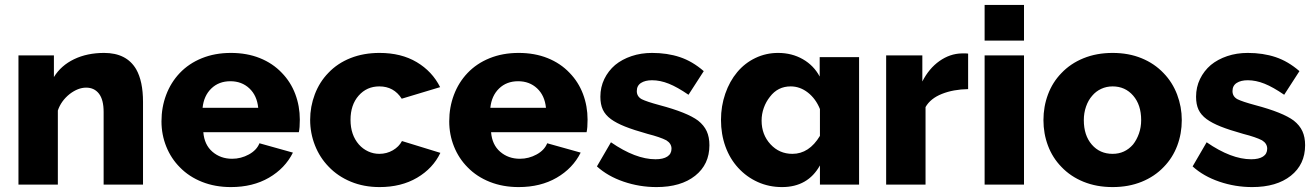

<svg xmlns="http://www.w3.org/2000/svg" viewBox="-20 -750 5344 780"><path d="M533 -469Q494 -535 403 -535Q334 -535 281 -509.5Q228 -484 199 -437V-525H55V0H215V-301Q228 -340 263 -368Q297 -394 330 -394Q363 -394 382 -369.5Q401 -345 401 -295V0H561V-336Q561 -420 533 -469Z M1170 -130 1034 -168Q1023 -140 991 -122.5Q959 -105 923 -105Q876 -105 843 -133.5Q810 -162 806 -213H1194Q1198 -230 1198 -264Q1198 -319 1179.5 -368Q1161 -417 1125 -454Q1088 -493 1035.5 -514Q983 -535 918 -535Q853 -535 800 -513.5Q747 -492 710 -453Q674 -415 655 -364.5Q636 -314 636 -257Q636 -203 655.5 -154.5Q675 -106 711 -70Q748 -32 801 -11Q854 10 918 10Q1007 10 1072.5 -28Q1138 -66 1170 -130ZM916 -420Q962 -420 993 -391Q1024 -362 1029 -312H803Q808 -361 838.5 -390.5Q869 -420 916 -420Z M1315 -73Q1352 -34 1405 -12Q1458 10 1522 10Q1610 10 1674.5 -28Q1739 -66 1769 -129L1613 -177Q1601 -154 1576 -139.5Q1551 -125 1521 -125Q1497 -125 1475.5 -135Q1454 -145 1438 -163Q1404 -202 1404 -263Q1404 -324 1437 -361.5Q1470 -399 1521 -399Q1580 -399 1612 -349L1768 -396Q1736 -460 1673 -497.5Q1610 -535 1522 -535Q1457 -535 1404 -514Q1351 -493 1314 -454Q1278 -417 1259 -367Q1240 -317 1240 -263Q1240 -209 1259.5 -159.5Q1279 -110 1315 -73Z M2339 -130 2203 -168Q2192 -140 2160 -122.5Q2128 -105 2092 -105Q2045 -105 2012 -133.5Q1979 -162 1975 -213H2363Q2367 -230 2367 -264Q2367 -319 2348.5 -368Q2330 -417 2294 -454Q2257 -493 2204.5 -514Q2152 -535 2087 -535Q2022 -535 1969 -513.5Q1916 -492 1879 -453Q1843 -415 1824 -364.5Q1805 -314 1805 -257Q1805 -203 1824.5 -154.5Q1844 -106 1880 -70Q1917 -32 1970 -11Q2023 10 2087 10Q2176 10 2241.5 -28Q2307 -66 2339 -130ZM2085 -420Q2131 -420 2162 -391Q2193 -362 2198 -312H1972Q1977 -361 2007.5 -390.5Q2038 -420 2085 -420Z M2862 -160Q2862 -193 2851 -217Q2840 -241 2816 -260Q2772 -293 2659 -323Q2607 -337 2587 -347Q2567 -358 2567 -380Q2567 -402 2584 -413Q2601 -424 2629 -424Q2662 -424 2697 -410Q2732 -396 2777 -365L2839 -461Q2793 -501 2742 -518Q2691 -535 2629 -535Q2584 -535 2545.5 -522Q2507 -509 2479 -486Q2451 -462 2435 -429Q2419 -396 2419 -357Q2419 -326 2429 -304.5Q2439 -283 2462 -266Q2484 -250 2519 -236Q2554 -222 2611 -206Q2662 -193 2687 -180Q2708 -167 2708 -146Q2708 -125 2691 -114Q2674 -103 2643 -103Q2562 -103 2462 -172L2405 -74Q2449 -34 2513.5 -12Q2578 10 2647 10Q2746 10 2804 -36Q2862 -82 2862 -160Z M3311 -78V0H3470V-518H3310V-439Q3286 -484 3241.5 -509.5Q3197 -535 3141 -535Q3092 -535 3049 -514.5Q3006 -494 2975 -457Q2944 -420 2926.5 -369.5Q2909 -319 2909 -263Q2909 -205 2927 -155Q2945 -105 2979 -68Q3013 -31 3058.5 -10.5Q3104 10 3157 10Q3262 10 3311 -78ZM3199 -125Q3146 -125 3110 -164Q3074 -203 3074 -260Q3074 -287 3083 -312Q3092 -337 3108 -357Q3140 -399 3192 -399Q3230 -399 3262 -374Q3294 -349 3311 -307V-198Q3267 -125 3199 -125Z M3903 -533H3887Q3839 -532 3796.5 -502Q3754 -472 3727 -419V-525H3580V0H3740V-315Q3760 -350 3806.5 -368.5Q3853 -387 3913 -388V-532Q3910 -533 3903 -533Z M4140 -730H3980V-585H4140ZM4140 -525H3980V0H4140Z M4708 -72Q4744 -109 4762.5 -158Q4781 -207 4781 -262Q4781 -316 4762 -366Q4743 -416 4707 -453Q4670 -492 4617.5 -513.5Q4565 -535 4500 -535Q4435 -535 4382 -513.5Q4329 -492 4292 -453Q4256 -416 4237.5 -366.5Q4219 -317 4219 -262Q4219 -207 4237.5 -158Q4256 -109 4292 -72Q4329 -33 4382 -11.5Q4435 10 4500 10Q4565 10 4618 -11.5Q4671 -33 4708 -72ZM4417 -361Q4432 -379 4453.5 -389Q4475 -399 4500 -399Q4551 -399 4583.5 -361.5Q4616 -324 4616 -262Q4616 -233 4607 -207.5Q4598 -182 4583 -163Q4550 -125 4500 -125Q4448 -125 4415.5 -162.5Q4383 -200 4383 -262Q4383 -291 4392 -317Q4401 -343 4417 -361Z M5282 -160Q5282 -193 5271 -217Q5260 -241 5236 -260Q5192 -293 5079 -323Q5027 -337 5007 -347Q4987 -358 4987 -380Q4987 -402 5004 -413Q5021 -424 5049 -424Q5082 -424 5117 -410Q5152 -396 5197 -365L5259 -461Q5213 -501 5162 -518Q5111 -535 5049 -535Q5004 -535 4965.5 -522Q4927 -509 4899 -486Q4871 -462 4855 -429Q4839 -396 4839 -357Q4839 -326 4849 -304.5Q4859 -283 4882 -266Q4904 -250 4939 -236Q4974 -222 5031 -206Q5082 -193 5107 -180Q5128 -167 5128 -146Q5128 -125 5111 -114Q5094 -103 5063 -103Q4982 -103 4882 -172L4825 -74Q4869 -34 4933.5 -12Q4998 10 5067 10Q5166 10 5224 -36Q5282 -82 5282 -160Z"/></svg>

Font: RT Raleway ExtraBold
Style: Regular
Weight: 400
Designer: Matt McInerney, Pablo Impallari, Rodrigo Fuenzalida — Edited by Milan Moffatt in April 2016
Foundry: Matt McInerney, Pablo Impallari, Rodrigo Fuenzalida — Edited by Milan Moffatt in April 2016
Version: Version 3.001